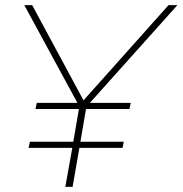

<svg xmlns="http://www.w3.org/2000/svg" viewBox="-20 -732 715 752"><path d="M460 -152.8H291L264.2 0H235.8L263.2 -152.8H91.8L97.2 -176.8H267.1L289.1 -305.2H119.1L124 -329.1H283.2L75.2 -711.9H106L307.1 -338.9L640.1 -711.9H674.8L332 -329.1H492.2L486.8 -305.2H316.9L294.9 -176.8H464.8Z"/></svg>

Font: Creato Display Thin
Style: Italic
Weight: 265
Italic angle: -10°
Version: Version 1.000